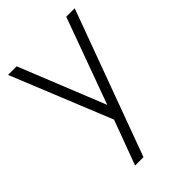

<svg xmlns="http://www.w3.org/2000/svg" viewBox="-228 -636 973 973"><g transform="rotate(-45 258.0 -150.0)"><path d="M209 240 496 -540H435.5L266.5 -77L80 -540H18.5L238 0L149 240Z"/></g></svg>

Font: Vela Sans Light
Style: Regular
Weight: 300
Designer: Principal design: Mikhail Sharanda - project Manrope.
Design modification: Ravid Balaliev
Foundry: Mikhail Sharanda
Version: Version 1.001